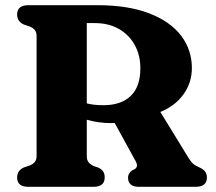

<svg xmlns="http://www.w3.org/2000/svg" viewBox="-20 -720 833 740"><path d="M719.5 -457.5Q719.5 -401.5 687.2 -356.5Q655 -311.5 598 -288.5L706 -112.5Q715.5 -96.5 724.5 -88.8Q733.5 -81 749 -74.5Q777.5 -62.5 777.5 -36Q777.5 0 734 0H515Q473.5 0 473.5 -36Q473.5 -51.5 489.5 -63.5L499 -68Q514.5 -77.5 503 -98.5L422 -246Q416 -245.5 409 -245.5Q383.5 -245.5 359.5 -249Q335.5 -252.5 314.5 -258.5V-119.5Q314.5 -103 321.2 -94.8Q328 -86.5 340 -80.5L360 -73.5Q373.5 -66.5 378.5 -57.8Q383.5 -49 383.5 -36Q383.5 0 340 0H89Q46 0 46 -36Q46 -63.5 73 -75L94 -82Q106.5 -87 113.8 -95.2Q121 -103.5 121 -119.5V-580.5Q121 -596.5 113.8 -604.8Q106.5 -613 94 -618L73 -625Q46 -636.5 46 -664Q46 -700 89.5 -700H355.5Q473 -700 554.5 -668.8Q636 -637.5 677.8 -582.8Q719.5 -528 719.5 -457.5ZM314.5 -631V-321.5Q342 -314.5 378.5 -314.5Q446.5 -314.5 483.8 -350.2Q521 -386 521 -457Q521 -507.5 499.2 -546.8Q477.5 -586 438 -608.5Q398.5 -631 346 -631Z"/></svg>

Font: Fraunces 9pt S050
Style: Bold
Weight: 700
Version: Version 1.000; ttfautohint (v1.8.3)